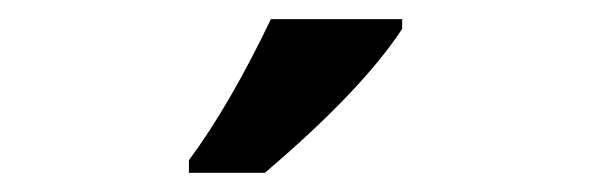

<svg xmlns="http://www.w3.org/2000/svg" viewBox="-20 -786 617 200"><path d="M176.8 -619.1Q219.2 -676.3 262.2 -766.1H398.9V-755.9Q356.9 -691.9 255.9 -606H176.8Z"/></svg>

Font: Droid Sans TV
Style: Bold
Weight: 600
Version: Version 1.00